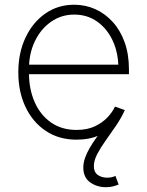

<svg xmlns="http://www.w3.org/2000/svg" viewBox="-20 -570 610 799"><path d="M298.3 11.2Q225.1 11.2 170.7 -25.1Q116.2 -61.5 86.2 -124.8Q56.2 -188 56.2 -269Q56.2 -350.1 86.2 -413.6Q116.2 -477.1 168.7 -513.7Q221.2 -550.3 288.6 -550.3Q335.9 -550.3 377 -531.7Q418 -513.2 449.5 -478.3Q481 -443.4 498.8 -393.8Q516.6 -344.2 516.6 -281.2V-261.2H83.5V-300.8H492.2L472.7 -285.6Q472.7 -349.1 449.5 -399.7Q426.3 -450.2 385 -479.7Q343.8 -509.3 288.6 -509.3Q234.9 -509.3 192.1 -479.2Q149.4 -449.2 125 -398.2Q100.6 -347.2 100.6 -284.2V-266.1Q100.6 -198.7 124.3 -145Q147.9 -91.3 192.4 -60.3Q236.8 -29.3 298.3 -29.3Q342.8 -29.3 374.8 -44.4Q406.7 -59.6 427.7 -82Q448.7 -104.5 458.5 -126.5L499.5 -111.8Q487.3 -82.5 460.4 -54Q433.6 -25.4 393.1 -7.1Q352.5 11.2 298.3 11.2ZM420.9 209Q383.3 209 355 188.7Q326.7 168.5 326.7 127.4Q326.7 107.9 333.7 87.6Q340.8 67.4 352.8 46.6Q364.7 25.9 379.6 5.1Q394.5 -15.6 410.2 -36.1L499.5 -111.8Q484.4 -78.6 462.6 -46.6Q440.9 -14.6 419.9 14.6Q398.9 43.9 384.8 70.8Q370.6 97.7 370.6 121.6Q370.6 146.5 387 158Q403.3 169.4 426.3 169.4Q436 169.4 444.6 167.5Q453.1 165.5 460.4 162.1L473.6 197.8Q463.4 202.1 450.4 205.6Q437.5 209 420.9 209Z"/></svg>

Font: Inter 16pt ExtraLight
Style: Regular
Weight: 250
Version: Version 4.001;git-66647c0bb